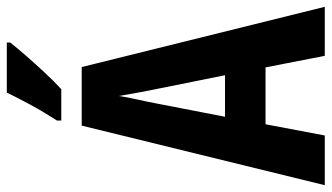

<svg xmlns="http://www.w3.org/2000/svg" viewBox="-225 -749 974 564"><g transform="rotate(-90 262.0 -467.0)"><path d="M380 0 346 -174H179L146 0H0L175 -714H347L524 0ZM283 -492Q275 -530 271 -554Q267 -578 262 -605Q259 -583 251.5 -549.5Q244 -516 240 -494L201 -293H323ZM419 -924Q405 -906 381.5 -879Q358 -852 331.5 -823.5Q305 -795 282 -774H190V-787Q216 -827 236 -864Q256 -901 272 -934H419Z"/></g></svg>

Font: Noto Sans Sinhala UI ExtraCondensed
Style: Bold
Weight: 700
Width: 2
Designer: Jelle Bosma - Monotype Design Team
Foundry: Monotype Imaging Inc.
Version: Version 2.006; ttfautohint (v1.8.4.7-5d5b)